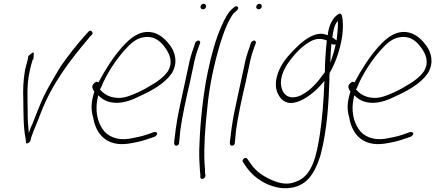

<svg xmlns="http://www.w3.org/2000/svg" viewBox="-20 -729 2297 1013"><path d="M112 -360C102 -301 101 -251 103 -201C104 -131 103 -55 115 2C119 21 112 33 128 26C138 21 140 15 141 12C142 5 144 -3 149 -16C163 -56 178 -85 194 -130C255 -290 352 -414 451 -531V-532L464 -545C477 -556 458 -578 445 -560L433 -547C388 -497 337 -433 297 -374C268 -325 234 -269 209 -217C189 -173 166 -113 148 -68L147 -67C143 -60 141 -53 139 -47L132 -27L127 -89C126 -106 126 -126 126 -146C126 -211 119 -279 138 -360C141 -373 144 -387 148 -399L151 -411C159 -418 157 -428 158 -443C159 -454 158 -453 155 -452C149 -450 136 -440 130 -434C127 -412 117 -383 112 -360ZM148 -399V-398ZM445 -560Z M472 -285C462 -272 469 -257 477 -247L478 -245L476 -240C459 -183 460 -149 472 -107C487 -19 545 45 657 29C691 24 727 16 756 6L797 -8C800 -10 804 -13 807 -18C815 -27 803 -35 792 -32L752 -18C725 -9 692 -2 661 3C597 13 546 -10 521 -48C496 -86 479 -142 496 -217L498 -226C519 -206 543 -190 583 -187C632 -183 680 -203 720 -223C779 -250 848 -287 886 -342C921 -399 903 -452 880 -486C858 -516 830 -544 795 -555C726 -576 670 -533 623 -479C581 -432 535 -362 500 -295C488 -300 482 -297 473 -285ZM513 -267C541 -339 593 -414 635 -462C668 -499 699 -528 741 -533C800 -541 833 -505 857 -469C874 -444 895 -400 865 -352C844 -322 809 -297 777 -279C737 -254 696 -234 653 -220C590 -200 537 -222 510 -254L507 -256ZM886 -342Z M1038 -695C1036 -687 1043 -680 1051 -680C1059 -680 1065 -685 1067 -693C1069 -701 1063 -709 1055 -709C1047 -709 1040 -704 1038 -695ZM973 -373C968 -350 963 -326 957 -299C951 -272 945 -246 939 -216L920 -126C912 -86 902 -12 899 19V30C901 45 925 42 925 24L926 14C927 7 928 -11 931 -39C942 -121 963 -213 983 -299C989 -325 993 -350 999 -374C1006 -412 1016 -450 1028 -481L1035 -500C1037 -503 1036 -507 1035 -510C1029 -521 1015 -512 1010 -504L1004 -484C992 -452 980 -413 973 -373ZM999 -371Z M1076 -348C1052 -235 1036 -77 1033 20C1030 70 1031 109 1033 138C1034 167 1036 184 1037 192V206C1038 222 1064 215 1064 197L1062 185C1062 176 1062 158 1059 130C1055 47 1062 -54 1074 -162C1084 -271 1109 -390 1141 -496C1161 -560 1174 -596 1199 -639C1206 -651 1212 -659 1220 -665L1230 -674C1232 -676 1235 -679 1236 -683C1238 -691 1234 -696 1226 -696C1222 -696 1219 -694 1217 -692L1206 -683C1184 -665 1165 -629 1149 -592C1119 -526 1095 -440 1076 -348Z M1332 -695C1330 -687 1337 -680 1345 -680C1353 -680 1359 -685 1361 -693C1363 -701 1357 -709 1349 -709C1341 -709 1334 -704 1332 -695ZM1267 -373C1262 -350 1257 -326 1251 -299C1245 -272 1239 -246 1233 -216L1214 -126C1206 -86 1196 -12 1193 19V30C1195 45 1219 42 1219 24L1220 14C1221 7 1222 -11 1225 -39C1236 -121 1257 -213 1277 -299C1283 -325 1287 -350 1293 -374C1300 -412 1310 -450 1322 -481L1329 -500C1331 -503 1330 -507 1329 -510C1323 -521 1309 -512 1304 -504L1298 -484C1286 -452 1274 -413 1267 -373ZM1293 -371Z M1260 117C1259 121 1260 123 1262 125V126L1283 157C1325 214 1393 257 1473 264C1587 268 1637 201 1672 86C1707 -48 1714 -190 1718 -307V-322C1718 -327 1718 -333 1719 -341V-344C1745 -387 1768 -449 1780 -508C1788 -544 1790 -580 1789 -604C1788 -629 1786 -661 1771 -657C1735 -641 1714 -592 1709 -543L1703 -545C1649 -567 1587 -521 1548 -483C1515 -451 1477 -412 1455 -364C1430 -309 1430 -264 1448 -231C1465 -197 1496 -174 1550 -192C1595 -207 1644 -246 1682 -291L1692 -302L1691 -289C1688 -211 1681 -107 1668 -23C1651 84 1631 200 1540 230C1496 249 1452 237 1419 223C1378 206 1332 178 1306 139L1284 108C1282 106 1279 104 1276 104C1270 104 1262 110 1260 117ZM1513 -414C1540 -451 1574 -484 1610 -506C1645 -528 1675 -528 1705 -515L1704 -512C1699 -466 1694 -398 1694 -349L1693 -347L1680 -330C1644 -279 1599 -237 1553 -220H1552C1494 -202 1464 -240 1462 -290C1461 -337 1489 -384 1513 -414ZM1742 -578C1744 -588 1748 -598 1753 -606L1762 -619L1763 -605C1763 -580 1760 -551 1756 -516L1748 -521C1742 -526 1740 -529 1733 -531L1734 -535C1736 -550 1738 -565 1742 -578ZM1729 -499C1733 -494 1741 -492 1751 -495L1750 -489C1746 -471 1741 -452 1734 -432L1723 -397L1724 -431C1725 -452 1726 -472 1728 -489Z M1823 -285C1813 -272 1820 -257 1828 -247L1829 -245L1827 -240C1810 -183 1811 -149 1823 -107C1838 -19 1896 45 2008 29C2042 24 2078 16 2107 6L2148 -8C2151 -10 2155 -13 2158 -18C2166 -27 2154 -35 2143 -32L2103 -18C2076 -9 2043 -2 2012 3C1948 13 1897 -10 1872 -48C1847 -86 1830 -142 1847 -217L1849 -226C1870 -206 1894 -190 1934 -187C1983 -183 2031 -203 2071 -223C2130 -250 2199 -287 2237 -342C2272 -399 2254 -452 2231 -486C2209 -516 2181 -544 2146 -555C2077 -576 2021 -533 1974 -479C1932 -432 1886 -362 1851 -295C1839 -300 1833 -297 1824 -285ZM1864 -267C1892 -339 1944 -414 1986 -462C2019 -499 2050 -528 2092 -533C2151 -541 2184 -505 2208 -469C2225 -444 2246 -400 2216 -352C2195 -322 2160 -297 2128 -279C2088 -254 2047 -234 2004 -220C1941 -200 1888 -222 1861 -254L1858 -256ZM2237 -342Z"/></svg>

Font: Stray Cat
Style: LtCnObl
Weight: 300
Version: Version 1.0